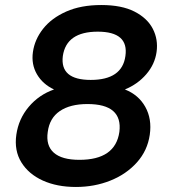

<svg xmlns="http://www.w3.org/2000/svg" viewBox="-20 -732 690 764"><path d="M282 12Q207 12 150.5 -13.5Q94 -39 65 -86Q36 -133 45 -196Q54 -259 94.5 -307Q135 -355 195 -376Q150 -397 127 -436.5Q104 -476 111 -525Q118 -575 151.5 -617.5Q185 -660 243.5 -686Q302 -712 383 -712Q464 -712 515 -686Q566 -660 588 -617.5Q610 -575 603 -525Q596 -476 562 -436.5Q528 -397 477 -376Q531 -355 558 -307Q585 -259 576 -196Q567 -133 525 -86Q483 -39 419.5 -13.5Q356 12 282 12ZM341 -414Q466 -414 479 -509Q493 -606 369 -606Q244 -606 230 -509Q218 -414 341 -414ZM296 -96Q439 -96 455 -207Q469 -318 328 -318Q259 -318 218 -290Q177 -262 170 -207Q162 -153 194 -124.5Q226 -96 296 -96Z"/></svg>

Font: Host Grotesk
Style: Bold Italic
Weight: 700
Italic angle: -8°
Designer: Doğukan Karapınar
Foundry: Element Type
Version: Version 1.003; ttfautohint (v1.8.4.7-5d5b)